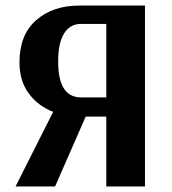

<svg xmlns="http://www.w3.org/2000/svg" viewBox="-20 -670 618 690"><path d="M189 -449Q189 -320 271 -320H362V-584H270Q232 -584 210.5 -550Q189 -516 189 -449ZM501 -650V0H362V-251H288L178 0H36L171 -268Q117 -289 83.5 -334Q50 -379 50 -446Q50 -545 110 -597.5Q170 -650 265 -650Z"/></svg>

Font: ArsenalBold
Style: Bold
Weight: 700
Designer: Andrij Shevchenko
Foundry: Stairsfor.com
Version: Version 1.000